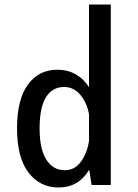

<svg xmlns="http://www.w3.org/2000/svg" viewBox="-20 -820 610 851"><path d="M471 0H386L375.5 -68Q328.5 11 240 11Q156.5 11 106 -55.5Q55.5 -122 55.5 -251Q55.5 -380 104 -445.5Q152.5 -511 234 -511Q280 -511 315.8 -490.5Q351.5 -470 374.5 -433.5V-800H471ZM155.5 -251Q155.5 -159.5 185.2 -112.5Q215 -65.5 267 -65.5Q311.5 -65.5 339.2 -104Q367 -142.5 374.5 -196.5V-313Q366.5 -362.5 337 -398.5Q307.5 -434.5 264 -434.5Q212 -434.5 183.8 -389Q155.5 -343.5 155.5 -251Z"/></svg>

Font: League Mono Narrow
Style: Regular
Weight: 400
Width: 3
Designer: Tyler Finck
Foundry: The League of Moveable Type / Tyler Finck
Version: Version 2.210